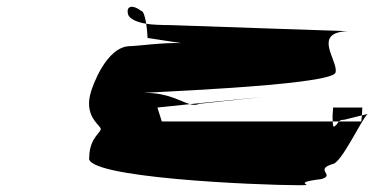

<svg xmlns="http://www.w3.org/2000/svg" viewBox="-20 -728 1104 566"><path d="M248 -457C228 -391 268 -364 276 -351C284 -339 244 -327 243 -264C225 -204 738 -182 862 -182C922 -182 827 -188 927 -200C970 -212 906 -227 959 -244C986 -244 1047 -380 1064 -392L1047 -388L1045 -370H979C976 -367 975 -362 967 -356C962 -352 961 -359 961 -370H457L444 -411L540 -421C512 -429 475 -454 411 -454C347 -454 957 -474 969 -514C979 -547 897 -633 1006 -636L482 -654C461 -654 426 -655 411 -658C414 -638 415 -618 415 -616L514 -601C461 -603 382 -592 364 -592C292 -592 251 -468 248 -457ZM357 -688C360 -671 387 -662 411 -658C408 -677 403 -696 396 -696C373 -714 352 -712 357 -688ZM540 -421C548 -418 560 -418 567 -422L753 -442ZM962 -411C962 -404 959 -384 961 -370H979C982 -373 986 -375 995 -375L1047 -388L1048 -411Z"/></svg>

Font: bitstorm
Style: maxextobl
Weight: 400
Version: Version 0.2